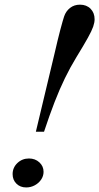

<svg xmlns="http://www.w3.org/2000/svg" viewBox="-20 -792 425 822"><path d="M133.5 -228 214 -565Q227 -622 238.2 -664.5Q249.5 -707 254.5 -721.5Q262 -744 279.8 -758Q297.5 -772 322.5 -772Q350.5 -772 367.8 -754.5Q385 -737 385 -709.5Q385 -695.5 379 -678Q373 -660.5 356.2 -630.2Q339.5 -600 307 -547Q280.5 -503.5 257.8 -456.8Q235 -410 213.5 -354.5Q192 -299 168.5 -228ZM92 10.5Q66.5 10.5 50.2 -5.8Q34 -22 34 -46.5Q34 -74.5 54.5 -94Q75 -113.5 104 -113.5Q130.5 -113.5 148.5 -97Q166.5 -80.5 166.5 -56.5Q166.5 -38.5 156.2 -23.2Q146 -8 129 1.2Q112 10.5 92 10.5Z"/></svg>

Font: Libre Caslon Text
Style: Italic
Weight: 400
Italic angle: -22.583°
Designer: Pablo Impallari, Rodrigo Fuenzalida, Katja Schimmel
Foundry: Pablo Impallari, Rodrigo Fuenzalida
Version: Version 2.000